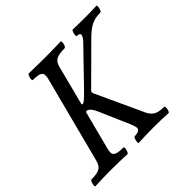

<svg xmlns="http://www.w3.org/2000/svg" viewBox="-168 -840 1015 1015"><g transform="rotate(-45 339.0 -332.5)"><path d="M0 3C40 1 81 0 121 0C160 0 200 1 240 3C248 3 259 -37 250 -37C179 -37 176 -55 186 -94L240 -302C241 -309 244 -312 249 -312C262 -312 280 -290 289 -267L364 -94C370 -79 374 -67 374 -60C374 -45 360 -37 333 -37C325 -37 316 3 324 3C361 1 398 0 436 0C473 0 510 1 547 3C556 3 563 -37 554 -37C507 -37 481 -46 462 -87L341 -349C336 -359 336 -365 343 -372L530 -558C580 -608 609 -628 668 -628C677 -628 686 -668 678 -668C648 -667 619 -666 590 -666C560 -666 531 -667 501 -668C493 -668 483 -628 492 -628C506 -628 514 -624 514 -616C514 -606 504 -592 485 -573L314 -396C285 -367 269 -352 260 -352C254 -352 254 -355 256 -362L310 -572C319 -609 331 -628 401 -628C411 -628 420 -668 411 -668C372 -667 332 -666 292 -666C253 -666 212 -667 173 -668C163 -668 154 -628 163 -628C232 -628 233 -609 224 -572L100 -94C90 -55 78 -37 10 -37C2 -37 -9 3 0 3Z"/></g></svg>

Font: Junicode Two Beta SemiCondensed Medium
Style: Italic
Weight: 500
Width: 4
Italic angle: -10°
Version: Version 1.063